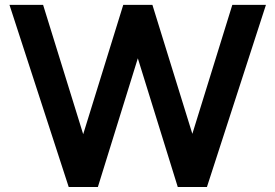

<svg xmlns="http://www.w3.org/2000/svg" viewBox="-20 -752 1107 772"><path d="M812 0H694.8L534.2 -517.6L373.5 0H256.3L18.1 -732.4H153.3L314.5 -212.4L475.6 -732.4H592.8L753.4 -213.9L914.1 -732.4H1049.3Z"/></svg>

Font: Kumbh Sans SemiBold
Style: Regular
Weight: 600
Version: Version 1.005